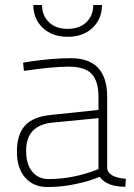

<svg xmlns="http://www.w3.org/2000/svg" viewBox="-20 -743 537 772"><path d="M411 -353V-66Q415 -30 486 -24L484 8Q409 8 381 -32L354 -22Q328 -12 276.5 -1.5Q225 9 170 9Q115 9 81.5 -28.5Q48 -66 48 -134Q48 -202 80.5 -238Q113 -274 186 -281L376 -301V-353Q376 -417 348.5 -446Q321 -475 256.5 -475Q192 -475 76 -458L73 -491L103 -496Q193 -509 265 -509Q411 -509 411 -353ZM176 -23Q275 -23 376 -63V-268L190 -250Q85 -239 85 -137Q85 -83 109.5 -53Q134 -23 176 -23ZM114 -723H149Q149 -681 176.5 -654Q204 -627 252 -627Q300 -627 327.5 -654Q355 -681 355 -723H390Q390 -667 352 -631Q314 -595 252 -595Q190 -595 152 -631Q114 -667 114 -723Z"/></svg>

Font: Titillium Web
Style: Thin
Weight: 200
Version: Version 1.001;PS 57.000;hotconv 1.0.70;makeotf.lib2.5.55311